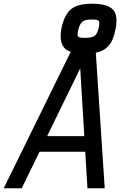

<svg xmlns="http://www.w3.org/2000/svg" viewBox="-59 -1014 679 1034"><path d="M-39 0 322 -735Q298 -743 286 -758Q258 -791 273 -867Q284 -914 303 -942Q322 -970 354.5 -982Q387 -994 437 -994Q521 -994 550 -961.5Q579 -929 562 -852Q553 -805 533.5 -777Q514 -749 481 -737Q470 -733 457 -730L505 0H412L400 -197H154L58 0ZM395 -281 373 -646 195 -281ZM398 -810Q437 -810 451.5 -821.5Q466 -833 473 -867Q479 -895 472.5 -902Q466 -909 435 -909Q399 -909 384.5 -897Q370 -885 362 -852Q356 -824 362 -817Q368 -810 398 -810Z"/></svg>

Font: Victor Mono Thin SemiBold
Style: Italic
Weight: 600
Italic angle: -12°
Monospace: yes
Version: Version 1.561;gftools[0.9.30]